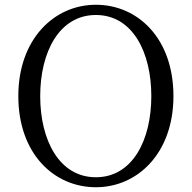

<svg xmlns="http://www.w3.org/2000/svg" viewBox="-20 -767 806 807"><path d="M383 20C559 20 709 -124 709 -363C709 -606 559 -747 383 -747C207 -747 57 -602 57 -363C57 -121 207 20 383 20ZM149 -363C149 -548 229 -704 383 -704C537 -704 616 -548 616 -363C616 -178 537 -22 383 -22C229 -22 149 -178 149 -363Z"/></svg>

Font: 寒蝉锦书宋
Style: Regular
Weight: 400
Designer: 寒蝉锦书宋{Warren} 思源宋体{Ryoko NISHIZUKA 西塚涼子 (kana & ideographs); Frank Grießhammer (Latin, Greek & Cyrillic); Wenlong ZHANG 
Foundry: Adobe & ChillType
Version: Version 2.000;Glyphs 3.1.1 (3135)